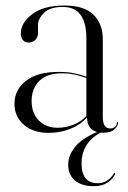

<svg xmlns="http://www.w3.org/2000/svg" viewBox="-20 -460 450 677"><path d="M31 -94.5Q31 -142.5 70.8 -174.5Q110.5 -206.5 187.5 -206.5Q219 -206.5 242.2 -201.5Q265.5 -196.5 284.5 -189.5V-326Q284.5 -435.5 201.5 -435.5Q155.5 -435.5 134.8 -414.5Q114 -393.5 114 -372.5V-344Q114 -328 104.2 -319Q94.5 -310 80.5 -310Q69 -310 61.2 -318.2Q53.5 -326.5 53.5 -342.5Q53.5 -379 93.2 -409.8Q133 -440.5 207.5 -440.5Q276 -440.5 309.2 -408.5Q342.5 -376.5 342.5 -321V-49.5Q342.5 -26 349.5 -16.5Q356.5 -7 367.5 -7Q390 -7 392.5 -27.5Q393 -30 395 -30Q396.5 -30 396.5 -27.5Q396.5 -17 384 -4.5Q371.5 8 344 8Q339 8 334.5 7.5Q299 27.5 283.2 54.8Q267.5 82 267.5 116Q267.5 186 325 186Q343 186 358 176.2Q373 166.5 380.5 153Q382.5 149 385 150Q387.5 151.5 385 155.5Q378 171 359 183.8Q340 196.5 311 196.5Q268.5 196.5 244.5 176.5Q220.5 156.5 220.5 121Q220.5 88.5 244.2 58.5Q268 28.5 322.5 5.5Q287 -4.5 287 -46Q263 -19.5 227.5 -5.5Q192 8.5 152 8.5Q96.5 8.5 63.8 -20.2Q31 -49 31 -94.5ZM91.5 -104Q91.5 -61 116.8 -35.2Q142 -9.5 183.5 -9.5Q211 -9.5 237.8 -19.8Q264.5 -30 284.5 -50.5V-185Q265.5 -192 244.5 -196.8Q223.5 -201.5 198.5 -201.5Q145.5 -201.5 118.5 -174.5Q91.5 -147.5 91.5 -104Z"/></svg>

Font: Fraunces 144pt Light
Style: Regular
Weight: 300
Version: Version 1.000;[b76b70a41]